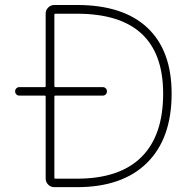

<svg xmlns="http://www.w3.org/2000/svg" viewBox="-20 -775 753 774"><path d="M637.7 -397.5Q637.7 -719.7 290 -719.7H203.1Q199.2 -719.7 199.2 -714.8V-427.7Q199.2 -423.8 203.1 -423.8H394.5Q401.4 -423.8 406.2 -418.9Q411.1 -414.1 411.1 -406.7Q411.1 -399.4 406.2 -394.5Q401.4 -389.6 394.5 -389.6H203.1Q199.2 -389.6 199.2 -384.8V-58.6Q199.2 -54.7 203.1 -54.7H290Q461.9 -54.7 549.8 -141.6Q637.7 -228.5 637.7 -397.5ZM58.6 -389.6Q50.8 -389.6 45.9 -394.5Q41 -399.4 41 -406.7Q41 -414.1 45.9 -418.9Q50.8 -423.8 58.6 -423.8H160.2Q164.1 -423.8 164.1 -427.7V-720.7Q164.1 -734.4 174.3 -744.6Q184.6 -754.9 199.2 -754.9H290Q476.6 -754.9 574.2 -663.1Q671.9 -571.3 671.9 -397.5Q671.9 -216.8 572.8 -118.7Q473.6 -20.5 290 -20.5H199.2Q184.6 -20.5 174.3 -30.8Q164.1 -41 164.1 -54.7V-384.8Q164.1 -389.6 160.2 -389.6Z"/></svg>

Font: Gen Jyuu Gothic ExtraLight
Style: Regular
Weight: 100
Designer: [Source Han Sans]
Ryoko NISHIZUKA  (kana & ideographs); Paul D. Hunt (Latin, Greek & Cyrillic); Wenlong ZHANG  (bopomofo
Version: Version 1.002.20150607